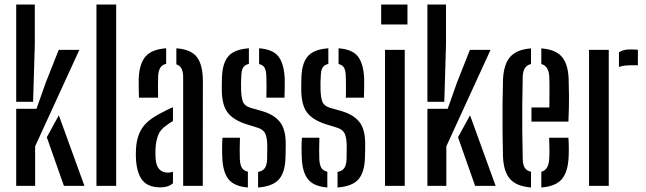

<svg xmlns="http://www.w3.org/2000/svg" viewBox="-20 -820 2851 847"><path d="M51.5 -371V-800H133.5V-622.5L126 -371ZM51.5 0V-340H141L182 -456L239 -600H330L135 -174.5V0ZM186.5 -214.5 239.5 -311.5 352.5 0H262Z M405.5 0V-800H492.5V0Z M593 -389Q592.5 -404.5 592 -429.5Q591.5 -454.5 592 -473.5Q594.5 -538.5 621.8 -570.5Q649 -602.5 713 -607V-538.5Q696 -534.5 687.5 -521.8Q679 -509 677.5 -482.5Q677 -466.5 677 -437.8Q677 -409 677.5 -389ZM788 0V-480Q788 -527 758 -536V-607Q824 -602 849.5 -567.2Q875 -532.5 875 -461L874.5 0ZM580 -114Q579.5 -125.5 579.2 -138.5Q579 -151.5 580 -163.5Q583 -218.5 607.5 -255.5Q632 -292.5 694.5 -323.5Q706 -330 718.2 -335.8Q730.5 -341.5 743 -347V-286Q736.5 -282.5 729.2 -277.8Q722 -273 714.5 -267Q686 -248 676.8 -221.5Q667.5 -195 666 -163.5Q665 -143 666.5 -120Q671 -58.5 721 -58.5Q733 -58.5 743 -62.5V-11.5Q722.5 6.5 688 6.5Q635 6.5 610 -22.5Q585 -51.5 580 -114Z M1118.5 7V-61.5Q1139.5 -65.5 1148.5 -78.8Q1157.5 -92 1158.5 -120Q1158.5 -141 1158.8 -151.8Q1159 -162.5 1159 -181.5Q1158 -213.5 1150 -230.8Q1142 -248 1118.5 -256L1065.5 -272.5Q1010 -290.5 984.8 -322.8Q959.5 -355 958.5 -421Q958.5 -434 958.5 -445.5Q958.5 -457 959 -470Q959.5 -538 986 -570.2Q1012.5 -602.5 1078 -607V-538Q1059.5 -534 1052.2 -521.2Q1045 -508.5 1044.5 -482.5Q1043.5 -466.5 1043.2 -456Q1043 -445.5 1043.5 -427.5Q1044 -395 1050.5 -374.2Q1057 -353.5 1085 -344.5L1134 -330.5Q1187.5 -315.5 1214 -283Q1240.5 -250.5 1240.5 -186Q1240.5 -172 1240.2 -156Q1240 -140 1239.5 -126Q1238 -60 1210.5 -28.8Q1183 2.5 1118.5 7ZM1155 -389Q1156 -411 1155.8 -438.8Q1155.5 -466.5 1155 -482.5Q1154.5 -508 1147.5 -520.8Q1140.5 -533.5 1123 -537.5V-607Q1183.5 -602.5 1208.2 -571Q1233 -539.5 1236 -473.5Q1236 -455 1236 -431Q1236 -407 1235 -389ZM960.5 -128Q959.5 -147 959.8 -170.8Q960 -194.5 961.5 -212.5H1038.5Q1037.5 -184 1037.5 -160.5Q1037.5 -137 1038 -120Q1039 -93 1047 -79.8Q1055 -66.5 1073.5 -62.5V7Q1013.5 2.5 988 -29.5Q962.5 -61.5 960.5 -128Z M1469 7V-61.5Q1490 -65.5 1499 -78.8Q1508 -92 1509 -120Q1509 -141 1509.2 -151.8Q1509.5 -162.5 1509.5 -181.5Q1508.5 -213.5 1500.5 -230.8Q1492.5 -248 1469 -256L1416 -272.5Q1360.5 -290.5 1335.2 -322.8Q1310 -355 1309 -421Q1309 -434 1309 -445.5Q1309 -457 1309.5 -470Q1310 -538 1336.5 -570.2Q1363 -602.5 1428.5 -607V-538Q1410 -534 1402.8 -521.2Q1395.5 -508.5 1395 -482.5Q1394 -466.5 1393.8 -456Q1393.5 -445.5 1394 -427.5Q1394.5 -395 1401 -374.2Q1407.5 -353.5 1435.5 -344.5L1484.5 -330.5Q1538 -315.5 1564.5 -283Q1591 -250.5 1591 -186Q1591 -172 1590.8 -156Q1590.5 -140 1590 -126Q1588.5 -60 1561 -28.8Q1533.5 2.5 1469 7ZM1505.5 -389Q1506.5 -411 1506.2 -438.8Q1506 -466.5 1505.5 -482.5Q1505 -508 1498 -520.8Q1491 -533.5 1473.5 -537.5V-607Q1534 -602.5 1558.8 -571Q1583.5 -539.5 1586.5 -473.5Q1586.5 -455 1586.5 -431Q1586.5 -407 1585.5 -389ZM1311 -128Q1310 -147 1310.2 -170.8Q1310.5 -194.5 1312 -212.5H1389Q1388 -184 1388 -160.5Q1388 -137 1388.5 -120Q1389.5 -93 1397.5 -79.8Q1405.5 -66.5 1424 -62.5V7Q1364 2.5 1338.5 -29.5Q1313 -61.5 1311 -128Z M1661.5 -712V-800H1777.5V-712ZM1678.5 0V-600H1765.5V0Z M1865.5 -371V-800H1947.5V-622.5L1940 -371ZM1865.5 0V-340H1955L1996 -456L2053 -600H2144L1949 -174.5V0ZM2000.5 -214.5 2053.5 -311.5 2166.5 0H2076Z M2324.5 -283.5V-346H2403.5Q2404 -392.5 2404 -429.5Q2404 -466.5 2403 -482.5Q2400.5 -529 2368 -537.5V-606.5Q2429.5 -602 2457.5 -570.8Q2485.5 -539.5 2488.5 -473.5Q2489.5 -452 2490 -398.5Q2490.5 -345 2487.5 -283.5ZM2199 -128Q2197.5 -174.5 2197 -236.5Q2196.5 -298.5 2197 -360.8Q2197.5 -423 2199 -470.5Q2202.5 -538 2231.5 -570Q2260.5 -602 2322.5 -606.5V-537.5Q2287.5 -529.5 2286 -482.5Q2284.5 -417 2284 -359Q2283.5 -301 2284 -243Q2284.5 -185 2286 -120Q2286.5 -93 2295 -79.8Q2303.5 -66.5 2322.5 -62.5V7Q2259 2 2230.5 -29.8Q2202 -61.5 2199 -128ZM2368 7V-62.5Q2400.5 -70 2403 -120Q2404 -137 2403.8 -160.2Q2403.5 -183.5 2402.5 -212.5H2487.5Q2489 -194.5 2489.2 -170.8Q2489.5 -147 2488.5 -128Q2485.5 -61 2458 -29.2Q2430.5 2.5 2368 7Z M2710.5 -524.5V-589Q2728.5 -602 2759.5 -602Q2769 -602 2778.5 -601.5Q2788 -601 2794 -600.5V-532H2760.5Q2730.5 -532 2710.5 -524.5ZM2578.5 0V-600H2665.5V0Z"/></svg>

Font: Big Shoulders Stencil Display SemiBold
Style: Regular
Weight: 600
Designer: Patric King
Foundry: XO Type Co
Version: Version 1.000